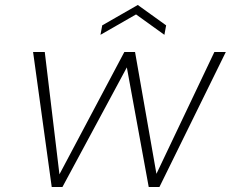

<svg xmlns="http://www.w3.org/2000/svg" viewBox="-20 -752 928 772"><path d="M527 -694 384 -612 391 -650 534 -732 648 -650 641 -612ZM888 -543 621 0H578L490 -481L231 0H188L113 -543H160L219 -51L480 -543H523L609 -53L842 -543Z"/></svg>

Font: Fz Poppins ExtLt
Style: Italic
Weight: 200
Italic angle: -10°
Designer: Ninad Kale (Devanagari), Jonny Pinhorn (Latin)
Foundry: Indian Type Foundry
Version: Vit hóa bi Vntype.Com & FontZin.Com